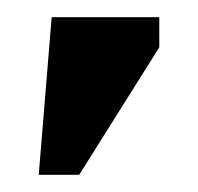

<svg xmlns="http://www.w3.org/2000/svg" viewBox="-20 -724 230 223"><path d="M72 -521H25L40 -704H165V-669Z"/></svg>

Font: STIX Two Text
Style: Bold
Weight: 700
Designer: Ross Mills, John Hudson & Paul Hanslow, Tiro Typeworks Ltd; with prior portions MicroPress Inc., and Coen Hoffman.
Foundry: Tiro Typeworks Ltd
Version: Version 2.13 b171